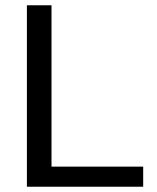

<svg xmlns="http://www.w3.org/2000/svg" viewBox="-20 -708 596 728"><path d="M82 0V-688H175.3V-76.2H522.9V0Z"/></svg>

Font: TypoPRO Liberation Sans
Style: Regular
Weight: 400
Designer: Steve Matteson
Foundry: Ascender Corporation
Version: Version 2.00.1